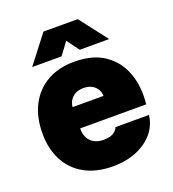

<svg xmlns="http://www.w3.org/2000/svg" viewBox="-138 -855 872 970"><g transform="rotate(-20 298.5 -370.0)"><path d="M305 10Q216 10 153.5 -24.5Q91 -59 58 -121.5Q25 -184 25 -267Q25 -356 59 -420.5Q93 -485 154.5 -519.5Q216 -554 298 -554Q397 -554 460 -511.5Q523 -469 550.5 -395Q578 -321 568 -227H213Q212 -197 223.5 -175.5Q235 -154 256 -143Q277 -132 305 -132Q338 -132 357 -143Q376 -154 383 -172H563Q556 -117 521.5 -76.5Q487 -36 431.5 -13Q376 10 305 10ZM213 -325 197 -341H397L380 -326Q382 -354 372 -373Q362 -392 343 -402.5Q324 -413 298 -413Q271 -413 251.5 -402Q232 -391 222 -371Q212 -351 213 -325ZM91 -601 206 -750H390L505 -601H347L298 -667L249 -601Z"/></g></svg>

Font: Mona Sans ExtraLight Black
Style: Regular
Weight: 900
Version: Version 2.000